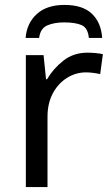

<svg xmlns="http://www.w3.org/2000/svg" viewBox="-20 -760 453 780"><path d="M335 -546Q350 -546 367.5 -544.5Q385 -543 398 -540L387 -459Q374 -462 358.5 -464Q343 -466 329 -466Q288 -466 252 -443.5Q216 -421 194.5 -380.5Q173 -340 173 -286V0H85V-536H157L167 -438H171Q197 -482 238 -514Q279 -546 335 -546ZM242 -740Q316 -740 353.5 -704Q391 -668 395 -606H341Q337 -647 311.5 -658Q286 -669 240 -669Q201 -669 172.5 -657Q144 -645 139 -606H84Q89 -666 129.5 -703Q170 -740 242 -740Z"/></svg>

Font: RS Noto Sans
Style: Regular
Weight: 400
Designer: Monotype Design Team
Foundry: Monotype Imaging Inc.
Version: Version 3.10